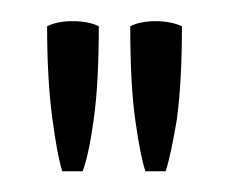

<svg xmlns="http://www.w3.org/2000/svg" viewBox="-20 -580 220 185"><path d="M155.3 -554.7Q155.3 -501 150.4 -464.8Q144.5 -429.7 139.6 -415Q134.8 -415 129.9 -415Q125 -415 120.1 -415Q115.2 -429.7 110.4 -463.9Q105.5 -498 105.5 -554.7Q115.2 -559.6 129.9 -559.6Q144.5 -559.6 155.3 -554.7ZM75.2 -554.7Q75.2 -500 70.3 -464.8Q65.4 -429.7 59.6 -415Q54.7 -415 49.8 -415Q44.9 -415 40 -415Q35.2 -429.7 30.3 -466.8Q25.4 -503.9 25.4 -554.7Q35.2 -559.6 49.8 -559.6Q65.4 -559.6 75.2 -554.7Z"/></svg>

Font: Moonwalk
Style: Regular
Weight: 400
Designer: BarCoded
Foundry: BarCoded
Version: Version 1.0